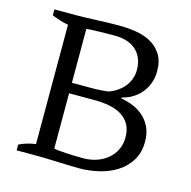

<svg xmlns="http://www.w3.org/2000/svg" viewBox="-100 -767 867 872"><g transform="rotate(15 333.5 -331.5)"><path d="M51.8 0V-27.3Q71.3 -36.6 90.8 -42.2Q110.4 -47.9 129.4 -50.3V-611.3Q110.4 -614.7 90.8 -620.8Q71.3 -627 51.8 -634.8V-662.6H151.9Q169.9 -662.6 194.1 -663.3Q218.3 -664.1 245.4 -665.3Q272.5 -666.5 301 -667.2Q329.6 -668 356 -668Q394 -668 432.9 -662.1Q471.7 -656.2 503.4 -639.2Q535.2 -622.1 555.2 -591.3Q575.2 -560.5 575.2 -510.7Q575.2 -485.8 567.6 -461.4Q560.1 -437 544.4 -415.8Q528.8 -394.5 505.1 -378.7Q481.4 -362.8 449.7 -355V-351.1Q478 -346.2 505.9 -335Q533.7 -323.7 555.7 -304.4Q577.6 -285.2 591.3 -256.6Q605 -228 605 -188.5Q605 -137.2 582.3 -100.3Q559.6 -63.5 522.9 -40Q486.3 -16.6 439.9 -5.6Q393.6 5.4 346.7 5.4Q330.6 5.4 303.7 4.6Q276.9 3.9 247.6 2.7Q218.3 1.5 189.9 0.7Q161.6 0 142.6 0ZM353 -43.5Q387.7 -43.5 417.2 -54Q446.8 -64.5 468.3 -83Q489.7 -101.6 502 -127.2Q514.2 -152.8 514.2 -183.6Q514.2 -221.7 499.5 -246.3Q484.9 -271 460 -285.6Q435.1 -300.3 402.6 -306.2Q370.1 -312 334.5 -312H214.8V-52.2Q221.2 -50.3 236.3 -48.6Q251.5 -46.9 271 -45.9Q290.5 -44.9 312 -44.2Q333.5 -43.5 353 -43.5ZM310.5 -361.3Q318.8 -361.3 328.9 -361.6Q338.9 -361.8 349.1 -362.5Q359.4 -363.3 368.9 -364.3Q378.4 -365.2 385.7 -366.2Q407.2 -373.5 425.5 -386Q443.8 -398.4 457 -414.8Q470.2 -431.2 477.5 -450.9Q484.9 -470.7 484.9 -493.7Q484.9 -524.4 474.9 -547.9Q464.8 -571.3 447 -587.2Q429.2 -603 403.8 -610.8Q378.4 -618.7 347.7 -618.7Q333 -618.7 313 -618.4Q293 -618.2 273.4 -617.7Q253.9 -617.2 237.8 -616.5Q221.7 -615.7 214.8 -614.7V-361.3Z"/></g></svg>

Font: PT Astra Serif
Style: Regular
Weight: 400
Designer: A.Korolkova, I. Chaeva
Foundry: ParaType Ltd
Version: Version 1.002